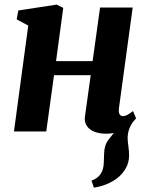

<svg xmlns="http://www.w3.org/2000/svg" viewBox="-20 -584 656 853"><path d="M397 249.5 386.5 218.5Q408.5 210 419.8 197.8Q431 185.5 436.5 169Q441 154.5 441.2 136.5Q441.5 118.5 442.5 98.5Q443.5 60 461.8 37.2Q480 14.5 494.5 -5L576 -49.5Q561.5 -31 554.2 -11.2Q547 8.5 547 30.5Q547.5 45 550.5 66.2Q553.5 87.5 553.5 107Q553.5 137 539.5 162.5Q525.5 188 501 207.5Q479 224 452.5 234.8Q426 245.5 397 249.5ZM508.5 -104Q506 -85 511.2 -76.5Q516.5 -68 526 -68Q534.5 -68 543.8 -72.5Q553 -77 571 -90.5L584.5 -58.5Q579 -50 561.8 -33.5Q544.5 -17 516.5 -3.5Q488.5 10 451.5 10Q421 10 398.8 1Q376.5 -8 365.2 -25.5Q354 -43 357.5 -67L383 -250H220L185.5 0H42L105.5 -470.5L54 -498L61.5 -537.5L231.5 -563.5L261 -549L229 -312.5H391.5L424.5 -550.5H569.5Z"/></svg>

Font: Merriweather 28pt ExtraBold
Style: Italic
Weight: 800
Italic angle: -7.8°
Version: Version 2.101